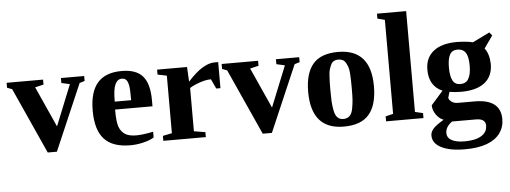

<svg xmlns="http://www.w3.org/2000/svg" viewBox="-56 -852 3274 1233"><g transform="rotate(-5 1581.5 -235.5)"><path d="M283 10H224L32 -415L0 -427V-459H235V-427L180 -414L298 -152L404 -415L350 -427V-459H500V-427L467 -417Z M741 -470H743Q836 -470 878 -421Q920 -372 920 -267V-227H679V-219Q679 -146 691 -114Q703 -83 729 -66Q754 -50 801 -50Q842 -50 910 -64V-27Q883 -10 840 0Q799 10 756 10Q643 10 589 -49Q535 -108 535 -232Q535 -352 586 -411Q637 -470 741 -470ZM738 -421H739Q711 -421 696 -389Q681 -358 681 -278H787Q787 -346 783 -370Q778 -397 768 -409Q758 -421 738 -421Z M1168 -364 1167 -363Q1219 -421 1262 -447Q1305 -473 1339 -473H1365V-305H1338L1309 -367Q1277 -367 1239 -354Q1197 -340 1171 -323V-44L1244 -32V0H970V-32L1029 -44V-415L970 -427V-459H1163Z M1669 10H1610L1418 -415L1386 -427V-459H1621V-427L1566 -414L1684 -152L1790 -415L1736 -427V-459H1886V-427L1853 -417Z M2137 -471Q2348 -471 2348 -232Q2348 -111 2296.5 -50.5Q2245 10 2133 10Q1924 10 1924 -232Q1924 -351 1975 -411Q2026 -471 2137 -471ZM2205 -232Q2205 -264 2204.5 -280.5Q2204 -297 2202.5 -323.5Q2201 -350 2196.5 -364Q2192 -378 2184 -393.5Q2176 -409 2163.5 -415.5Q2151 -422 2134 -422Q2118 -422 2106 -415.5Q2094 -409 2087 -394Q2080 -379 2075.5 -364.5Q2071 -350 2069.5 -324.5Q2068 -299 2067.5 -281.5Q2067 -264 2067 -232Q2067 -185 2068.5 -158Q2070 -131 2076 -99.5Q2082 -68 2096.5 -53.5Q2111 -39 2134 -39Q2159 -39 2174.5 -53.5Q2190 -68 2196 -101Q2202 -134 2203.5 -159Q2205 -184 2205 -232Z M2596 -44 2647 -32V0H2406V-32L2455 -44V-650L2408 -662V-694H2596Z M2788 -169 2785 -164Q2698 -202 2699 -308Q2699 -384 2752 -426Q2804 -468 2904 -468Q2925 -468 2958 -465Q2989 -462 3006 -457L3116 -511L3133 -490L3077 -411Q3106 -374 3108 -309Q3108 -231 3056 -189Q3003 -147 2903 -147Q2864 -147 2828 -153L2817 -116Q2819 -102 2835 -90Q2851 -78 2877 -78H2984Q3151 -78 3151 51Q3151 102 3122 142Q3093 181 3037 202Q2980 223 2896 223Q2797 223 2742 194Q2688 166 2688 116Q2688 94 2706 73Q2724 52 2775 22Q2747 12 2727 -17Q2707 -46 2707 -77ZM3043 86 3044 84Q3044 38 2982 38H2828Q2785 69 2785 108Q2785 140 2815 156Q2844 172 2897 172Q2967 172 3005 149Q3043 126 3043 86ZM2902 -197Q2939 -197 2955 -225Q2972 -254 2972 -309Q2972 -366 2956 -392Q2939 -419 2902 -419Q2868 -419 2853 -392Q2838 -365 2838 -309Q2838 -254 2853 -225Q2868 -197 2902 -197Z"/></g></svg>

Font: Libra Serif Modern
Style: Bold
Weight: 700
Designer: Stefan Peev, Context Ltd
Foundry: Ascender Corporation
Version: Version 1.000